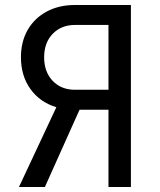

<svg xmlns="http://www.w3.org/2000/svg" viewBox="-20 -750 640 770"><path d="M56 0 206 -320Q140 -340 102 -393Q64 -446 64 -520Q64 -583 91 -630Q118 -677 167 -703.5Q216 -730 281 -730H505V0H415V-310H299L160 0ZM281 -390H415V-650H281Q226 -650 191.5 -614.5Q157 -579 157 -520Q157 -462 191 -426Q225 -390 281 -390Z"/></svg>

Font: JetBrains Mono Zero
Style: Regular-Zero
Weight: 400
Designer: Philipp Nurullin, Konstantin Bulenkov
Foundry: JetBrains
Version: Version 2.211